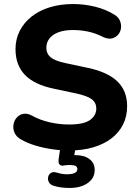

<svg xmlns="http://www.w3.org/2000/svg" viewBox="-20 -736 681 953"><path d="M323 11Q281 11 237.5 4.5Q194 -2 154.5 -14Q115 -26 84 -44Q62 -56 53 -75.5Q44 -95 46.5 -115Q49 -135 61.5 -150.5Q74 -166 93.5 -170.5Q113 -175 137 -163Q178 -140 226.5 -129Q275 -118 323 -118Q396 -118 427 -140.5Q458 -163 458 -197Q458 -226 436 -243Q414 -260 359 -272L246 -296Q150 -316 103.5 -364.5Q57 -413 57 -492Q57 -542 78 -583Q99 -624 137 -654Q175 -684 227.5 -700Q280 -716 343 -716Q399 -716 453 -702.5Q507 -689 548 -663Q568 -651 575.5 -632.5Q583 -614 580.5 -595.5Q578 -577 565.5 -563Q553 -549 534 -545Q515 -541 488 -554Q455 -571 418 -579Q381 -587 342 -587Q300 -587 270.5 -576Q241 -565 225.5 -545Q210 -525 210 -499Q210 -470 231 -452Q252 -434 304 -423L417 -399Q515 -378 563 -331.5Q611 -285 611 -209Q611 -159 591 -118.5Q571 -78 533 -49Q495 -20 442 -4.5Q389 11 323 11ZM326 197Q307 197 285.5 194.5Q264 192 246 186Q229 181 222.5 168Q216 155 219 142Q222 129 233.5 122Q245 115 263 121Q276 125 288 127Q300 129 312 129Q338 129 351 122.5Q364 116 364 103Q364 93 355.5 88Q347 83 327 83Q320 83 313 83.5Q306 84 299 85Q292 87 286.5 86Q281 85 276 81Q272 77 271 70.5Q270 64 271 54L282 -20H358L345 56L308 42Q320 38 332 36Q344 34 354 34Q398 34 424 53.5Q450 73 450 108Q450 148 415.5 172.5Q381 197 326 197Z"/></svg>

Font: Nunito ExtraLight ExtraBold
Style: Regular
Weight: 800
Version: Version 3.602